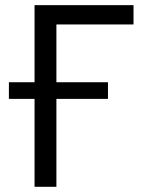

<svg xmlns="http://www.w3.org/2000/svg" viewBox="-20 -718 559 738"><path d="M112.8 -337.9V0H196.8V-337.9H395V-401.9H196.8V-624H493.2V-698.2H112.8V-401.9H14.2V-337.9Z"/></svg>

Font: Plexus Sans
Style: Regular
Weight: 400
Version: Version 2.001;PS 002.001;hotconv 1.0.70;makeotf.lib2.5.58329